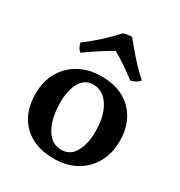

<svg xmlns="http://www.w3.org/2000/svg" viewBox="-171 -832 898 959"><g transform="rotate(30 278.0 -352.5)"><path d="M276 9Q202 9 148 -20Q94 -49 65.5 -102Q37 -155 37 -226Q37 -300 68.5 -354Q100 -408 155 -437.5Q210 -467 279 -467Q357 -467 410.5 -437Q464 -407 492 -354Q520 -301 520 -232Q520 -160 489.5 -106Q459 -52 404.5 -21.5Q350 9 276 9ZM288 -48Q339 -48 365 -94.5Q391 -141 391 -213Q391 -276 374 -320.5Q357 -365 329 -388Q301 -411 268 -411Q216 -411 191 -366Q166 -321 166 -253Q166 -191 181 -144.5Q196 -98 223 -73Q250 -48 288 -48ZM130 -516Q118 -523 111.5 -537Q105 -551 103 -560Q143 -589 186.5 -628.5Q230 -668 264 -706Q275 -710 288.5 -712Q302 -714 313 -714Q342 -677 379.5 -634.5Q417 -592 464 -549Q456 -539 443.5 -531.5Q431 -524 414 -520Q384 -543 346.5 -569Q309 -595 276 -612Q264 -605 244.5 -593Q225 -581 203.5 -567Q182 -553 162 -539.5Q142 -526 130 -516Z"/></g></svg>

Font: Vollkorn SemiBold
Style: Regular
Weight: 600
Designer: Friedrich Althausen
Foundry: Friedrich Althausen
Version: Version 5.000